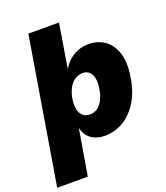

<svg xmlns="http://www.w3.org/2000/svg" viewBox="-196 -840 1000 1156"><g transform="rotate(-20 304.0 -262.0)"><path d="M348.1 8.3Q311.5 8.3 284.2 -3.4Q256.8 -15.1 239.7 -36.1Q222.7 -57.1 215.8 -85.4H213.4L165 204.1H-31.2L123 -727.5H319.3L273.9 -450.7H276.4Q293 -477.5 316.9 -498.8Q340.8 -520 372.1 -532.2Q403.3 -544.4 441.4 -544.4Q499.5 -544.4 543.5 -513.7Q587.4 -482.9 607.2 -421.6Q627 -360.4 611.3 -268.1Q596.7 -177.7 557.6 -116.2Q518.6 -54.7 464.1 -23.2Q409.7 8.3 348.1 8.3ZM305.7 -143.1Q332.5 -143.1 354 -158Q375.5 -172.9 390.1 -201.2Q404.8 -229.5 410.6 -268.1Q417.5 -306.6 412.1 -334.7Q406.7 -362.8 390.4 -377.9Q374 -393.1 347.2 -393.1Q320.3 -393.1 297.9 -377.9Q275.4 -362.8 260 -334.7Q244.6 -306.6 237.8 -268.1Q231.9 -229.5 238 -201.7Q244.1 -173.8 261.5 -158.4Q278.8 -143.1 305.7 -143.1Z"/></g></svg>

Font: Inter 20pt Black
Style: Italic
Weight: 900
Italic angle: -9.3988°
Version: Version 4.001;git-66647c0bb